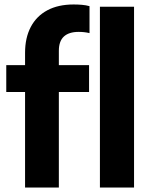

<svg xmlns="http://www.w3.org/2000/svg" viewBox="-20 -838 673 858"><path d="M92 0V-602Q92 -669 117.5 -717.5Q143 -766 191.5 -792Q240 -818 309 -818Q327.5 -818 345.8 -816.5Q364 -815 380 -810.5V-690Q368 -693 356.2 -694.2Q344.5 -695.5 331.5 -695.5Q288 -695.5 265.5 -674.8Q243 -654 243 -611V0ZM8 -427V-547H378V-427ZM426.5 0V-808H579V0Z"/></svg>

Font: Encode Sans SemiCondensed
Style: Bold
Weight: 700
Width: 4
Designer: Multiple Designers
Foundry: Impallari Type
Version: Version 3.002